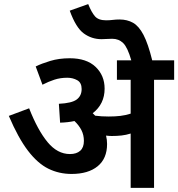

<svg xmlns="http://www.w3.org/2000/svg" viewBox="-20 -916 869 936"><path d="M502 -214Q502 -143 456 -105.5Q410 -68 329 -68Q268 -68 216 -93.5Q164 -119 116.5 -181Q69 -243 23 -351L122 -388Q164 -281 212 -223Q260 -165 321 -165Q353 -165 371 -181Q389 -197 389 -229Q389 -258 377 -281.5Q365 -305 343 -326Q311 -319 273 -318L267 -410Q330 -413 354 -431Q378 -449 378 -482Q378 -513 356.5 -525Q335 -537 308 -537Q274 -537 245 -527.5Q216 -518 187 -503L154 -592Q182 -606 225 -619Q268 -632 320 -632Q402 -632 446 -590Q490 -548 490 -484Q490 -409 432 -364Q438 -359 444 -352Q459 -350 475.5 -349Q492 -348 510 -348Q541 -348 566.5 -351Q592 -354 617 -362V-527H550V-622H620Q602 -685 580.5 -706Q559 -727 527 -727Q513 -727 500 -726Q487 -725 475 -725Q427 -725 388.5 -753Q350 -781 320 -864L410 -896Q426 -856 443 -836.5Q460 -817 497 -817Q515 -817 530 -819Q545 -821 563 -821Q600 -821 628.5 -805Q657 -789 679.5 -746Q702 -703 722 -622H829V-527H731V0H617V-265Q595 -258 572.5 -255.5Q550 -253 525 -253Q512 -253 497 -255Q502 -234 502 -214Z"/></svg>

Font: Noto Sans SemiBold
Style: Regular
Weight: 600
Designer: Monotype Design Team
Foundry: Monotype Imaging Inc.
Version: Version 2.007